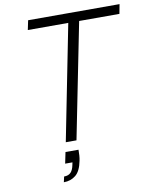

<svg xmlns="http://www.w3.org/2000/svg" viewBox="-98 -772 843 1061"><g transform="rotate(-10 323.5 -242.0)"><path d="M284 53Q284 69 283 84.5Q282 100 279 114Q268 171 240 193.5Q212 216 173 216L180 185Q205 185 218 171Q231 157 236 130L239 116H198L211 53ZM134 -700H647L637 -647H411L282 0H222L350 -647H123Z"/></g></svg>

Font: Albert Sans Light
Style: Italic
Weight: 300
Italic angle: -11.25°
Designer: Andreas Rasmussen
Foundry: a.Foundry
Version: Version 1.025